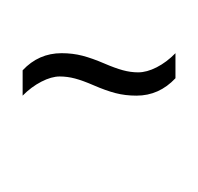

<svg xmlns="http://www.w3.org/2000/svg" viewBox="-20 -665 612 592"><path d="M49.8 -370.1V-448.2Q99.1 -501 169.9 -501Q204.1 -501 234.1 -493.2Q264.2 -485.4 301.8 -469.2Q334.5 -455.1 358.6 -448.5Q382.8 -441.9 405.8 -441.9Q432.6 -441.9 463.1 -457.5Q493.7 -473.1 521 -501V-423.8Q470.7 -370.1 400.9 -370.1Q366.2 -370.1 336.2 -377.9Q306.2 -385.7 269 -401.9Q235.4 -416.5 211.4 -422.9Q187.5 -429.2 164.1 -429.2Q138.7 -429.2 107.4 -413.1Q76.2 -397 49.8 -370.1ZM269.5 -644.5ZM284.7 -92.8ZM252 -471.2Z"/></svg>

Font: Noto Sans Kannada UI
Style: Regular
Weight: 400
Designer: Monotype Design Team
Foundry: Monotype Imaging Inc.
Version: Version 1.04